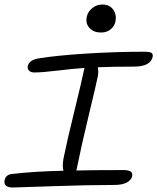

<svg xmlns="http://www.w3.org/2000/svg" viewBox="-30 -874 697 850"><path d="M417 -730Q384.8 -730 366.5 -749.8Q348.1 -769.5 354 -798.8Q358.4 -821.8 378.2 -837.9Q397.9 -854 422.9 -854Q455.6 -854 471.4 -831.1Q487.3 -808.1 481 -777.8Q477.5 -759.8 460.7 -744.9Q443.8 -730 417 -730ZM26.9 -43.9Q5.4 -43.9 -3.7 -52.2Q-12.7 -60.5 -9.8 -75.2Q-4.9 -101.6 24.9 -104Q121.1 -115.2 251 -118.2Q245.1 -138.2 251 -171.9Q266.6 -249.5 299.6 -383.5Q332.5 -517.6 341.8 -564Q341.8 -565.9 344.2 -573.2Q292 -569.8 224.9 -561.5Q157.7 -553.2 122.1 -553.2Q107.4 -553.2 99.1 -560.5Q90.8 -567.9 92.8 -581.1Q99.1 -607.9 139.2 -615.2Q219.2 -628.4 349.9 -636.7Q480.5 -645 606.9 -645Q631.8 -645 639.9 -640.4Q647.9 -635.7 646 -623Q637.2 -579.1 562 -579.1Q467.3 -579.1 402.8 -576.2Q407.2 -558.6 402.8 -535.2Q397.5 -507.3 363.8 -367.7Q330.1 -228 309.1 -124Q308.1 -122.1 308.1 -119.1Q373 -121.1 514.2 -121.1Q540 -121.1 548.8 -114.5Q557.6 -107.9 555.2 -95.2Q552.2 -77.6 532 -66.4Q511.7 -55.2 476.1 -55.2Q356.9 -55.2 201.9 -49.6Q46.9 -43.9 26.9 -43.9Z"/></svg>

Font: Shantell Sans Irregular
Style: Italic
Weight: 300
Italic angle: -11.31°
Designer: Stephen Nixon, Anya Danilova, Shantell Martin
Foundry: Arrow Type
Version: Version 1.006;[9816181b4]